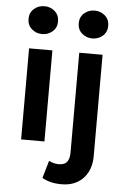

<svg xmlns="http://www.w3.org/2000/svg" viewBox="-63 -781 676 1050"><g transform="rotate(5 275.5 -256.0)"><path d="M74 0V-500H202V0ZM138 -584Q105 -584 81 -605Q57 -626 57 -660.5Q57 -695 81 -716Q105 -737 138 -737Q171 -737 195 -716Q219 -695 219 -660.5Q219 -626 195 -605Q171 -584 138 -584ZM317.5 225Q282.5 225 257 218.8Q231.5 212.5 208.5 200L236.5 103.5Q249 109.5 261.5 113.2Q274 117 291 117Q322.5 117 336 99.2Q349.5 81.5 349.5 47V-500H477.5V57.5Q477.5 108 457.5 145.8Q437.5 183.5 401.5 204.2Q365.5 225 317.5 225ZM413.5 -584Q380.5 -584 356.5 -605Q332.5 -626 332.5 -660.5Q332.5 -695 356.5 -716Q380.5 -737 413.5 -737Q446.5 -737 470.5 -716Q494.5 -695 494.5 -660.5Q494.5 -626 470.5 -605Q446.5 -584 413.5 -584Z"/></g></svg>

Font: Geologica Roman Medium
Style: Regular
Weight: 500
Designer: Sindre Bremnes, Frode Helland
Foundry: Monokrom Skriftforlag AS
Version: Version 1.010;gftools[0.9.28]